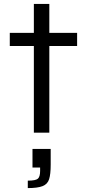

<svg xmlns="http://www.w3.org/2000/svg" viewBox="-20 -678 445 981"><path d="M153 0V-443H30V-510H153V-658H232V-510H374V-443H232V0ZM122 283V245Q162 245 173.5 235Q185 225 185 195V178H146V83H239V163Q239 212 231 237.5Q223 263 197.5 273Q172 283 122 283Z"/></svg>

Font: Saira Expanded
Style: Regular
Weight: 400
Width: 7
Designer: Hector Gatti with collaboration of the Omnibus-Type team
Foundry: Omnibus-Type
Version: Version 1.100; ttfautohint (v1.8.3)